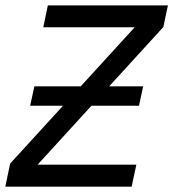

<svg xmlns="http://www.w3.org/2000/svg" viewBox="-51 -696 646 716"><path d="M439.9 0H-31.2L-13.2 -85.9L451.2 -594.2H110.4L127.4 -675.8H575.2L558.1 -595.2L89.4 -82H457.5ZM467.3 -301.8H61.5L77.1 -374H482.9Z"/></svg>

Font: Cadman
Style: Italic
Weight: 400
Italic angle: -12°
Designer: Paul James MIller
Foundry: High-Logic / Made with FontCreator
Version: Version 2.114;March 28, 2021;FontCreator 13.0.0.2683 64-bit